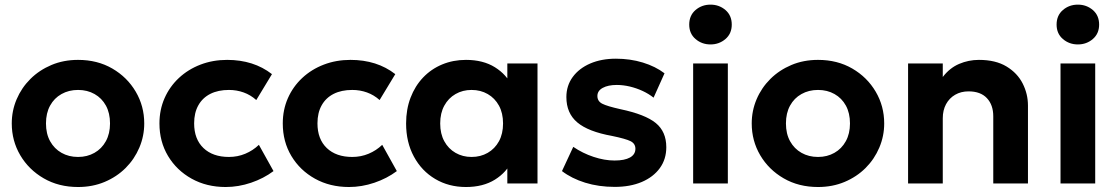

<svg xmlns="http://www.w3.org/2000/svg" viewBox="-20 -772 4700 808"><path d="M308.5 15Q227 15 164 -21.5Q101 -58 65.2 -118.8Q29.5 -179.5 29.5 -252.5Q29.5 -306 50 -354.2Q70.5 -402.5 108 -439.8Q145.5 -477 196.5 -498.5Q247.5 -520 308.5 -520Q390 -520 452.8 -483.5Q515.5 -447 551.2 -386.2Q587 -325.5 587 -252.5Q587 -199.5 566.5 -151Q546 -102.5 508.8 -65.2Q471.5 -28 420.5 -6.5Q369.5 15 308.5 15ZM308.5 -111.5Q347 -111.5 377.5 -128.8Q408 -146 425.5 -177.8Q443 -209.5 443 -252.5Q443 -296 425.8 -327.5Q408.5 -359 378 -376.2Q347.5 -393.5 308.5 -393.5Q269.5 -393.5 238.8 -376.2Q208 -359 190.8 -327.5Q173.5 -296 173.5 -252.5Q173.5 -209 191 -177.5Q208.5 -146 239 -128.8Q269.5 -111.5 308.5 -111.5Z M929.5 15Q849.5 15 786.5 -20Q723.5 -55 687.2 -115.5Q651 -176 651 -252.5Q651 -310 672.5 -358.8Q694 -407.5 732.8 -443.8Q771.5 -480 823.5 -500Q875.5 -520 936 -520Q991.5 -520 1038.8 -505Q1086 -490 1124.5 -460L1058.5 -351Q1034.5 -372.5 1005.2 -383Q976 -393.5 943.5 -393.5Q898 -393.5 865.2 -377Q832.5 -360.5 814.8 -329Q797 -297.5 797 -253Q797 -186.5 836.2 -149Q875.5 -111.5 943.5 -111.5Q980 -111.5 1012.2 -125Q1044.5 -138.5 1069.5 -162.5L1131 -52Q1089.5 -21 1036.5 -3Q983.5 15 929.5 15Z M1448.5 15Q1368.5 15 1305.5 -20Q1242.5 -55 1206.2 -115.5Q1170 -176 1170 -252.5Q1170 -310 1191.5 -358.8Q1213 -407.5 1251.8 -443.8Q1290.5 -480 1342.5 -500Q1394.5 -520 1455 -520Q1510.5 -520 1557.8 -505Q1605 -490 1643.5 -460L1577.5 -351Q1553.5 -372.5 1524.2 -383Q1495 -393.5 1462.5 -393.5Q1417 -393.5 1384.2 -377Q1351.5 -360.5 1333.8 -329Q1316 -297.5 1316 -253Q1316 -186.5 1355.2 -149Q1394.5 -111.5 1462.5 -111.5Q1499 -111.5 1531.2 -125Q1563.5 -138.5 1588.5 -162.5L1650 -52Q1608.5 -21 1555.5 -3Q1502.5 15 1448.5 15Z M1941 15Q1868.5 15 1811.5 -18.8Q1754.5 -52.5 1721.8 -113Q1689 -173.5 1689 -252.5Q1689 -312 1707.8 -361Q1726.5 -410 1760.5 -445.8Q1794.5 -481.5 1840.8 -500.8Q1887 -520 1941 -520Q2013 -520 2062.8 -489Q2112.5 -458 2135.5 -408L2115 -376.5V-505H2242V0H2115V-128.5L2135.5 -97Q2112.5 -47 2062.8 -16Q2013 15 1941 15ZM1964.5 -111.5Q2002.5 -111.5 2032.5 -128.8Q2062.5 -146 2079.8 -177.5Q2097 -209 2097 -252.5Q2097 -296 2079.8 -327.5Q2062.5 -359 2032.5 -376.2Q2002.5 -393.5 1964.5 -393.5Q1927 -393.5 1897 -376.2Q1867 -359 1849.8 -327.5Q1832.5 -296 1832.5 -252.5Q1832.5 -209 1849.8 -177.5Q1867 -146 1897 -128.8Q1927 -111.5 1964.5 -111.5Z M2567 14.5Q2499.5 14.5 2442.5 -3.2Q2385.5 -21 2345 -52L2392.5 -154Q2432 -127 2478 -111.8Q2524 -96.5 2566.5 -96.5Q2608.5 -96.5 2631.2 -109.2Q2654 -122 2654 -146Q2654 -167.5 2633.8 -177.8Q2613.5 -188 2555.5 -200Q2455.5 -218 2409.5 -256.8Q2363.5 -295.5 2363.5 -363.5Q2363.5 -411.5 2390.2 -448Q2417 -484.5 2464 -504.8Q2511 -525 2572 -525Q2632 -525 2685.2 -508.8Q2738.5 -492.5 2776.5 -463.5L2730.5 -361Q2710.5 -377 2684.8 -389Q2659 -401 2630.8 -407.8Q2602.5 -414.5 2575.5 -414.5Q2539 -414.5 2516.5 -402.2Q2494 -390 2494 -368Q2494 -346 2514.5 -335.5Q2535 -325 2591 -312.5Q2695.5 -290.5 2739.8 -254.2Q2784 -218 2784 -152.5Q2784 -102 2756.8 -64.5Q2729.5 -27 2680.8 -6.2Q2632 14.5 2567 14.5Z M2897 0V-505H3043V0ZM2970 -585Q2933.5 -585 2907 -607.8Q2880.5 -630.5 2880.5 -668.5Q2880.5 -707 2907 -729.8Q2933.5 -752.5 2970 -752.5Q3006.5 -752.5 3033 -729.8Q3059.5 -707 3059.5 -668.5Q3059.5 -630.5 3033 -607.8Q3006.5 -585 2970 -585Z M3422.5 15Q3341 15 3278 -21.5Q3215 -58 3179.2 -118.8Q3143.5 -179.5 3143.5 -252.5Q3143.5 -306 3164 -354.2Q3184.5 -402.5 3222 -439.8Q3259.5 -477 3310.5 -498.5Q3361.5 -520 3422.5 -520Q3504 -520 3566.8 -483.5Q3629.5 -447 3665.2 -386.2Q3701 -325.5 3701 -252.5Q3701 -199.5 3680.5 -151Q3660 -102.5 3622.8 -65.2Q3585.5 -28 3534.5 -6.5Q3483.5 15 3422.5 15ZM3422.5 -111.5Q3461 -111.5 3491.5 -128.8Q3522 -146 3539.5 -177.8Q3557 -209.5 3557 -252.5Q3557 -296 3539.8 -327.5Q3522.5 -359 3492 -376.2Q3461.5 -393.5 3422.5 -393.5Q3383.5 -393.5 3352.8 -376.2Q3322 -359 3304.8 -327.5Q3287.5 -296 3287.5 -252.5Q3287.5 -209 3305 -177.5Q3322.5 -146 3353 -128.8Q3383.5 -111.5 3422.5 -111.5Z M3801.5 0V-505H3947.5V-448Q3976.5 -486 4016.2 -503Q4056 -520 4099.5 -520Q4170 -520 4215.8 -492.2Q4261.5 -464.5 4283.8 -420.5Q4306 -376.5 4306 -328V0H4160V-282.5Q4160 -330.5 4133.2 -359Q4106.5 -387.5 4056 -387.5Q4024 -387.5 3999.5 -373.2Q3975 -359 3961.2 -333.5Q3947.5 -308 3947.5 -274.5V0Z M4443 0V-505H4589V0ZM4516 -585Q4479.5 -585 4453 -607.8Q4426.5 -630.5 4426.5 -668.5Q4426.5 -707 4453 -729.8Q4479.5 -752.5 4516 -752.5Q4552.5 -752.5 4579 -729.8Q4605.5 -707 4605.5 -668.5Q4605.5 -630.5 4579 -607.8Q4552.5 -585 4516 -585Z"/></svg>

Font: Geologica SemiBold
Style: Regular
Weight: 600
Designer: Sindre Bremnes, Frode Helland
Foundry: Monokrom Skriftforlag AS
Version: Version 1.010;gftools[0.9.28]